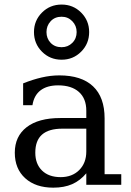

<svg xmlns="http://www.w3.org/2000/svg" viewBox="-20 -823 584 855"><path d="M364.3 -148.4V-250H257.3Q197.3 -250 167.2 -223.6Q137.2 -197.3 137.2 -143.1Q137.2 -92.8 167.2 -63.5Q197.3 -34.2 250 -34.2Q301.3 -34.2 332.8 -65.7Q364.3 -97.2 364.3 -148.4ZM445.8 -295.9V-47.4H520V0H364.3V-51.3Q336.9 -18.6 301.3 -2.9Q265.6 12.7 217.3 12.7Q138.7 12.7 92.3 -29.3Q45.9 -71.3 45.9 -143.1Q45.9 -215.8 98.6 -256.6Q151.4 -297.4 248.5 -297.4H364.3V-330.1Q364.3 -384.3 331.3 -413.6Q298.3 -442.9 238.8 -442.9Q189.9 -442.9 160.6 -420.7Q131.3 -398.4 124.5 -354.5H83V-451.7Q125.5 -468.8 165.5 -478Q205.6 -487.3 244.1 -487.3Q342.8 -487.3 394.3 -438.7Q445.8 -390.1 445.8 -295.9ZM377 -680.2Q377 -628.4 341.3 -592.8Q305.7 -557.1 254.4 -557.1Q202.6 -557.1 167 -592.8Q131.3 -628.4 131.3 -680.2Q131.3 -731.4 167 -767.1Q202.6 -802.7 254.4 -802.7Q305.7 -802.7 341.3 -767.1Q377 -731.4 377 -680.2ZM321.3 -680.2Q321.3 -708.5 302 -728.5Q282.7 -748.5 254.4 -748.5Q224.1 -748.5 205.6 -728.5Q187 -708.5 187 -680.2Q187 -651.4 205.6 -632.1Q224.1 -612.8 254.4 -612.8Q282.7 -612.8 302 -632.1Q321.3 -651.4 321.3 -680.2Z"/></svg>

Font: KhunPaOh
Style: Regular
Weight: 400
Designer: Khon Soe Zaw Thu
Version: Version 1.00 July 11, 2016, initial release